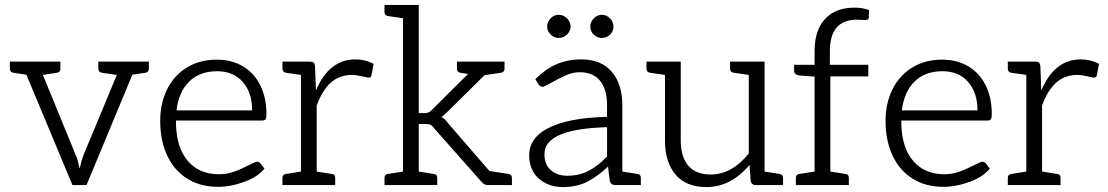

<svg xmlns="http://www.w3.org/2000/svg" viewBox="-20 -751 4494 779"><path d="M584 -472Q584 -459 571 -456L517 -448L331 0H274L87 -448L33 -456Q20 -459 20 -472V-501H225V-472Q225 -459 212 -456L154 -447L288 -120Q295 -106 303 -67Q312 -104 318 -120L454 -447L392 -456Q379 -459 379 -472V-501H584Z M630 -261Q630 -332 658 -388.5Q686 -445 738 -477Q790 -509 860 -509Q920 -509 965.5 -482Q1011 -455 1036 -405Q1061 -355 1061 -288Q1061 -273 1057.5 -267.5Q1054 -262 1044 -262H694V-245Q697 -150 743 -97Q789 -44 869 -44Q900 -44 929.5 -54.5Q959 -65 994 -83Q1016 -94 1021 -95Q1030 -95 1036 -89L1053 -67Q1027 -34 972 -13.5Q917 7 864 7Q793 7 740 -26Q687 -59 658.5 -119.5Q630 -180 630 -261ZM1003 -303Q1003 -375 965 -418.5Q927 -462 861 -462Q790 -462 747.5 -420Q705 -378 696 -303Z M1496 -492 1487 -445Q1486 -436 1474 -436Q1467 -437 1445.5 -442Q1424 -447 1408 -447Q1357 -447 1322 -415.5Q1287 -384 1265 -323V-55L1327 -45Q1340 -44 1340 -29V0H1126V-29Q1126 -43 1139 -45L1201 -55V-447L1139 -456Q1126 -459 1126 -472V-501H1237Q1248 -501 1252.5 -497Q1257 -493 1258 -482L1262 -384Q1315 -510 1422 -510Q1462 -510 1496 -492Z M2044 -45Q2057 -43 2057 -29V0H1959Q1944 0 1933 -14L1740 -232Q1733 -242 1726 -245Q1719 -248 1703 -248H1679V-55L1741 -45Q1754 -44 1754 -29V0H1540V-29Q1540 -43 1553 -45L1615 -55V-677L1553 -686Q1540 -689 1540 -702V-731H1679V-292H1702Q1711 -292 1717.5 -294.5Q1724 -297 1731 -304L1879 -451L1847 -456Q1834 -459 1834 -472V-501H2027V-472Q2027 -459 2014 -456L1946 -446L1795 -297Q1779 -281 1771 -276Q1786 -268 1798 -251L1966 -57H1968Z M2567 -45Q2580 -44 2580 -29V0H2478Q2458 0 2454 -17L2447 -75Q2402 -33 2360.5 -12.5Q2319 8 2264 8Q2205 8 2166 -26.5Q2127 -61 2127 -123Q2127 -155 2145 -182Q2163 -209 2200 -229Q2281 -273 2443 -277V-324Q2443 -389 2414.5 -423.5Q2386 -458 2332 -458Q2305 -458 2277 -446Q2249 -434 2216 -415Q2209 -411 2201 -407Q2193 -403 2185 -399H2182Q2171 -399 2164 -410L2152 -430Q2193 -471 2238 -490.5Q2283 -510 2339 -510Q2419 -510 2462 -460Q2505 -410 2505 -324V-55ZM2443 -235Q2189 -228 2189 -126Q2189 -83 2215 -60.5Q2241 -38 2281 -38Q2330 -38 2367.5 -57.5Q2405 -77 2443 -116ZM2247 -597Q2228 -597 2214 -611Q2200 -625 2200 -643Q2200 -662 2214 -676.5Q2228 -691 2247 -691Q2266 -691 2280.5 -676.5Q2295 -662 2295 -643Q2295 -625 2280.5 -611Q2266 -597 2247 -597ZM2422 -597Q2403 -597 2389 -610.5Q2375 -624 2375 -643Q2375 -662 2389 -676.5Q2403 -691 2422 -691Q2441 -691 2455 -676.5Q2469 -662 2469 -643Q2469 -624 2455 -610.5Q2441 -597 2422 -597Z M3144 -45Q3157 -43 3157 -29V0H3045Q3031 0 3026 -15L3021 -82Q2946 8 2846 8Q2764 8 2721 -42.5Q2678 -93 2678 -181V-447L2616 -456Q2603 -459 2603 -472V-501H2742V-181Q2742 -115 2772.5 -79Q2803 -43 2863 -43Q2949 -43 3018 -128V-447L2956 -456Q2942 -459 2942 -472V-501H3082V-55Z M3347 -543V-488H3503V-441H3349V-55L3411 -45Q3424 -44 3424 -29V0H3209V-29Q3209 -43 3222 -45L3285 -55V-440L3220 -445Q3202 -450 3202 -462V-488H3285V-545Q3285 -628 3327.5 -674Q3370 -720 3446 -720Q3482 -720 3506 -710L3505 -679Q3504 -670 3492 -670L3456 -671Q3347 -671 3347 -543Z M3573 -261Q3573 -332 3601 -388.5Q3629 -445 3681 -477Q3733 -509 3803 -509Q3863 -509 3908.5 -482Q3954 -455 3979 -405Q4004 -355 4004 -288Q4004 -273 4000.5 -267.5Q3997 -262 3987 -262H3637V-245Q3640 -150 3686 -97Q3732 -44 3812 -44Q3843 -44 3872.5 -54.5Q3902 -65 3937 -83Q3959 -94 3964 -95Q3973 -95 3979 -89L3996 -67Q3970 -34 3915 -13.5Q3860 7 3807 7Q3736 7 3683 -26Q3630 -59 3601.5 -119.5Q3573 -180 3573 -261ZM3946 -303Q3946 -375 3908 -418.5Q3870 -462 3804 -462Q3733 -462 3690.5 -420Q3648 -378 3639 -303Z M4439 -492 4430 -445Q4429 -436 4417 -436Q4410 -437 4388.5 -442Q4367 -447 4351 -447Q4300 -447 4265 -415.5Q4230 -384 4208 -323V-55L4270 -45Q4283 -44 4283 -29V0H4069V-29Q4069 -43 4082 -45L4144 -55V-447L4082 -456Q4069 -459 4069 -472V-501H4180Q4191 -501 4195.5 -497Q4200 -493 4201 -482L4205 -384Q4258 -510 4365 -510Q4405 -510 4439 -492Z"/></svg>

Font: Aleo Light
Style: Regular
Weight: 300
Designer: Alessio Laiso
Foundry: Alessio Laiso
Version: Version 2.000